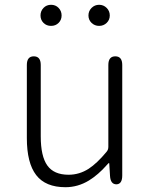

<svg xmlns="http://www.w3.org/2000/svg" viewBox="-20 -768 630 801"><path d="M253 13Q170 13 131 -37.5Q92 -88 92 -192V-497Q92 -533 121 -533Q150 -533 150 -497V-199Q150 -116 177.5 -77.5Q205 -39 266 -39Q311 -39 350 -64Q385 -87 424 -134Q432 -143 432 -155V-497Q432 -533 461 -533Q490 -533 490 -497V-36Q490 0 466 1Q441 1 439 -34L436 -83Q436 -88 434.5 -88Q433 -88 426 -80Q390 -39 351 -15Q305 13 253 13ZM193 -660Q174 -660 161.5 -672.5Q149 -685 149 -703.5Q149 -722 161.5 -735Q174 -748 193 -748Q212 -748 224.5 -735Q237 -722 237 -703.5Q237 -685 224.5 -672.5Q212 -660 193 -660ZM393.5 -660Q375 -660 362 -672.5Q349 -685 349 -703.5Q349 -722 362 -735Q375 -748 393.5 -748Q412 -748 425 -735Q438 -722 438 -703.5Q438 -685 425 -672.5Q412 -660 393.5 -660Z"/></svg>

Font: Resource Han Rounded JP Light
Style: Regular
Weight: 300
Designer: Cyano Hao (round all glyphs); Ryoko NISHIZUKA 西塚涼子 (kana, bopomofo & ideographs); Paul D. Hunt (Latin, Greek & Cyrillic)
Foundry: Cyano Hao
Version: 0.990